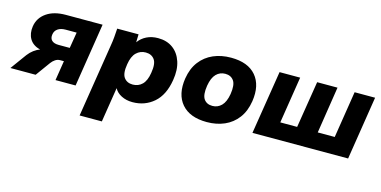

<svg xmlns="http://www.w3.org/2000/svg" viewBox="-99 -894 2948 1485"><g transform="rotate(15 1375.0 -151.5)"><path d="M-27 0 66 -128Q85 -153 109 -171Q133 -189 158 -197Q98 -213 73 -255.5Q48 -298 57 -357Q68 -426 127 -467Q186 -508 281 -508H575L495 0H334L359 -158H328Q308 -158 290 -146Q272 -134 259 -116L175 0ZM287 -269H376L397 -397H310Q270 -397 246.5 -380.5Q223 -364 219 -335Q214 -303 232 -286Q250 -269 287 -269Z M595 0ZM585 216 678 -370Q684 -404 687 -439Q690 -474 692 -508H863L861 -444Q886 -479 926 -499Q966 -519 1018 -519Q1088 -519 1136.5 -483.5Q1185 -448 1206 -384Q1227 -320 1213 -236Q1193 -112 1122 -50.5Q1051 11 952 11Q902 11 863 -9Q824 -29 807 -62L763 216ZM919 -121Q964 -121 994.5 -151Q1025 -181 1035 -246Q1048 -322 1024 -354.5Q1000 -387 954 -387Q910 -387 879 -357Q848 -327 838 -262Q825 -186 849 -153.5Q873 -121 919 -121Z M1280 0ZM1547 11Q1411 11 1345.5 -65Q1280 -141 1300 -272Q1313 -354 1355 -409Q1397 -464 1460.5 -491.5Q1524 -519 1602 -519Q1738 -519 1802.5 -443Q1867 -367 1847 -236Q1834 -154 1792.5 -99Q1751 -44 1688 -16.5Q1625 11 1547 11ZM1557 -121Q1599 -121 1629 -151Q1659 -181 1670 -246Q1682 -322 1659 -354.5Q1636 -387 1591 -387Q1548 -387 1518.5 -357Q1489 -327 1478 -262Q1466 -186 1488.5 -153.5Q1511 -121 1557 -121Z M1911 0 1992 -508H2157L2098 -134H2233L2293 -508H2456L2398 -134H2534L2593 -508H2757L2677 0Z"/></g></svg>

Font: Winston ExtraBold
Style: Italic
Weight: 800
Italic angle: -9°
Designer: Original fonts by Vernon Adams / Changes by Cristiano Sobral
Foundry: Original fonts by Vernon Adams / Changes by Cristiano Sobral
Version: Version 2.503;July 17, 2020;FontCreator 13.0.0.2655 64-bit